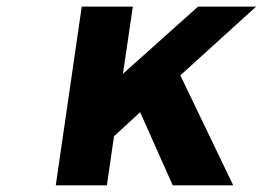

<svg xmlns="http://www.w3.org/2000/svg" viewBox="-20 -558 791 578"><path d="M147.9 0 226.1 -538.1H379.9L350.1 -335.9L576.2 -538.1H751L522.9 -331.1L682.1 0H500L401.9 -220.2L323.2 -147.9L301.8 0Z"/></svg>

Font: Trueno SemiBold
Style: Italic
Weight: 600
Designer: Julieta Ulanovsky
Foundry: Julieta Ulanovsky
Version: Version 3.001b | FøM Fix